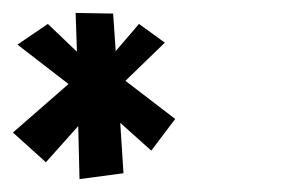

<svg xmlns="http://www.w3.org/2000/svg" viewBox="-24 -720 475 297"><path d="M-4 -515 47 -469 97 -525 99 -443 167 -452 162 -530 210 -487 247 -536 170 -595 231 -654 191 -683 155 -641 151 -699 93 -700 95 -640 50 -683 3 -651 82 -590Z"/></svg>

Font: Charger Slice
Style: Regular
Weight: 400
Designer: Jasper
Foundry: Cannot Into Space Fonts
Version: Version 1.1